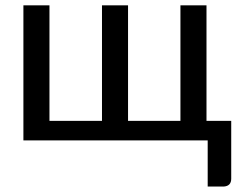

<svg xmlns="http://www.w3.org/2000/svg" viewBox="-20 -528 908 722"><path d="M821.5 173.5H761V0H68V-508H166V-73.5H363.5V-508H461.5V-73.5H658.5V-508H756.5V-73.5H849.5V144Q849.5 171.5 821.5 173.5Z"/></svg>

Font: Verano Sans Medium
Style: Regular
Weight: 500
Designer: Lukasz Dziedzic with Adam Twardoch and Botio Nikoltchev
Foundry: tyPoland Lukasz Dziedzic
Version: Version 3.001;December 28, 2019;FontCreator 12.0.0.2547 64-b